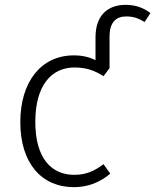

<svg xmlns="http://www.w3.org/2000/svg" viewBox="-20 -763 642 794"><path d="M500 -743C425 -743 375 -699 375 -609V-514C349 -527 321 -534 285 -534C151 -534 64 -426 64 -258C64 -88 152 11 286 11C345 11 395 -10 436 -45L408 -84C371 -56 336 -40 287 -40C192 -40 126 -109 126 -259C126 -410 193 -484 288 -484C340 -484 375 -469 408 -448L433 -481V-612C433 -674 463 -695 502 -695C536 -695 556 -685 578 -672L602 -709C580 -726 547 -743 500 -743Z"/></svg>

Font: FiraGO Light
Style: Regular
Weight: 300
Designer: bBox Type
Foundry: bBox Type GmbH
Version: Version 1.001;PS 001.001;hotconv 1.0.88;makeotf.lib2.5.64775